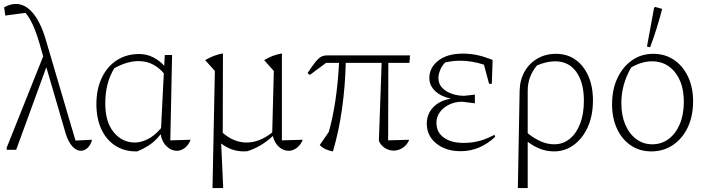

<svg xmlns="http://www.w3.org/2000/svg" viewBox="-20 -760 3582 974"><path d="M363 -47 447 -51Q440 -24 424 -9.5Q408 5 390 5Q368 5 347.5 -17Q327 -39 314 -80L215 -419L62 0H14V-11L199 -474L180 -541Q147 -653 109 -695L7 -681L1 -723Q32 -740 60 -740Q107 -740 145.5 -695.5Q184 -651 210 -566Z M676 8Q673 8 669 8Q609 8 563.5 -22Q518 -52 493.5 -106Q469 -160 469 -232Q469 -307 496 -364.5Q523 -422 572 -454Q621 -486 686 -486Q725 -486 758.5 -468.5Q792 -451 813 -426L816 -481H853L844 -48L947 -51Q936 -23 917 -9Q898 5 877 5Q850 5 826 -17Q802 -39 795 -79Q767 -43 736.5 -23.5Q706 -4 676 8ZM514 -235Q514 -141 557 -89Q600 -37 664 -37Q695 -37 729.5 -54Q764 -71 797 -110L811 -388Q791 -413 758.5 -431.5Q726 -450 682 -450Q625 -450 560 -414Q514 -340 514 -235Z M1058 194 1070 -400 1021 -455Q1064 -481 1111 -489L1110 -86Q1167 -37 1231 -37Q1296 -37 1361 -88L1369 -400L1320 -455Q1363 -481 1410 -489V-48L1516 -51Q1504 -23 1484.5 -9Q1465 5 1444 5Q1418 5 1395.5 -14.5Q1373 -34 1364 -70Q1334 -42 1302 -23Q1270 -4 1235 7Q1231 7 1226.5 7.5Q1222 8 1217 8Q1154 8 1102 -32L1112 186V194Z M1669 8Q1651 5 1633.5 -2.5Q1616 -10 1602 -24L1648 -91Q1689 -235 1700 -441H1634L1552 -380L1540 -389Q1565 -427 1581 -446.5Q1597 -466 1610 -472.5Q1623 -479 1639 -479H2060L2057 -441H1950L1949 -48L2056 -51Q2045 -24 2023 -10Q2001 4 1977 4Q1954 4 1933.5 -8.5Q1913 -21 1902 -45L1916 -441H1734Q1731 -321 1715 -207.5Q1699 -94 1669 8Z M2317 7Q2242 7 2193.5 -32Q2145 -71 2145 -133Q2145 -180 2176.5 -214.5Q2208 -249 2267 -260Q2220 -269 2189 -297Q2158 -325 2158 -364Q2158 -417 2203.5 -452.5Q2249 -488 2328 -488Q2363 -488 2396.5 -481.5Q2430 -475 2479 -456L2475 -335H2461L2435 -432Q2373 -452 2314 -452Q2277 -452 2238 -443Q2221 -425 2212.5 -403.5Q2204 -382 2204 -365Q2204 -334 2223.5 -314Q2243 -294 2273 -284Q2303 -274 2335 -274L2389 -280V-236L2324 -244Q2290 -244 2260 -230Q2230 -216 2212 -192Q2194 -168 2194 -137Q2194 -89 2231.5 -62Q2269 -35 2332 -35Q2372 -35 2409.5 -44.5Q2447 -54 2488 -76L2492 -66Q2414 7 2317 7Z M2607 194 2616 -299Q2617 -354 2641 -396.5Q2665 -439 2706.5 -463Q2748 -487 2800 -487Q2857 -487 2899 -457.5Q2941 -428 2964.5 -374.5Q2988 -321 2988 -251Q2988 -174 2962 -116Q2936 -58 2891 -25Q2846 8 2791 8Q2752 8 2717.5 -6Q2683 -20 2657 -41V194ZM2657 -300V-84Q2685 -61 2719.5 -44.5Q2754 -28 2792 -28Q2836 -28 2870 -55.5Q2904 -83 2923 -132.5Q2942 -182 2942 -249Q2942 -342 2903.5 -395.5Q2865 -449 2796 -449Q2753 -449 2704 -428Q2657 -372 2657 -300Z M3284 8Q3225 8 3180 -22.5Q3135 -53 3110 -107Q3085 -161 3085 -231Q3085 -306 3112 -363.5Q3139 -421 3186 -454Q3233 -487 3294 -487Q3354 -487 3399.5 -456Q3445 -425 3470.5 -370.5Q3496 -316 3496 -246Q3496 -171 3469 -114Q3442 -57 3394 -24.5Q3346 8 3284 8ZM3289 -28Q3336 -28 3372 -55Q3408 -82 3428.5 -130.5Q3449 -179 3449 -243Q3449 -337 3404.5 -393Q3360 -449 3288 -449Q3236 -449 3182 -418Q3132 -332 3132 -237Q3132 -175 3152 -128Q3172 -81 3207.5 -54.5Q3243 -28 3289 -28ZM3278 -520 3262 -524 3298 -720 3303 -725 3339 -715Q3314 -616 3278 -520Z"/></svg>

Font: Piazzolla ExtraLight
Style: Regular
Weight: 200
Designer: Juan Pablo del Peral
Foundry: Huerta Tipografica
Version: Version 1.330